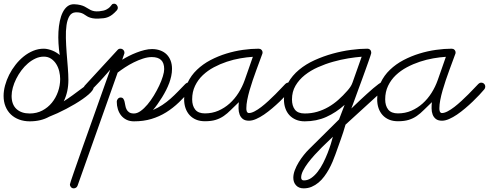

<svg xmlns="http://www.w3.org/2000/svg" viewBox="-69 -656 2679 1052"><path d="M345.7 -588.4Q323.2 -587.4 311.5 -568.1Q299.8 -548.8 295.4 -517.8Q291 -486.8 292 -447.3Q293 -407.7 296.1 -366.9Q299.3 -326.2 302.5 -287.1Q305.7 -248 305.7 -217.8Q305.7 -152.8 280.3 -101.1Q305.7 -117.2 329.1 -134.3Q352.5 -151.4 371.6 -165.8Q390.6 -180.2 403.6 -189.2Q416.5 -198.2 420.9 -198.2Q429.2 -198.2 436.5 -192.4Q443.8 -186.5 443.8 -177.2Q443.8 -172.9 442.1 -169.2Q440.4 -165.5 438 -161.6Q431.2 -151.4 417 -138.9Q402.8 -126.5 383.5 -113Q364.3 -99.6 341.3 -85.9Q318.4 -72.3 294.2 -59.6Q270 -46.9 246.1 -35.9Q222.2 -24.9 200.7 -16.6Q155.3 8.8 93.8 8.8Q62.5 8.8 36.1 -1Q9.8 -10.7 -9.3 -28.8Q-28.3 -46.9 -38.8 -72.8Q-49.3 -98.6 -49.3 -130.4Q-49.3 -157.7 -41.3 -187.7Q-33.2 -217.8 -18.8 -246.3Q-4.4 -274.9 15.9 -300.8Q36.1 -326.7 60.5 -346.4Q85 -366.2 113 -377.7Q141.1 -389.2 170.9 -389.2Q182.6 -389.2 194.8 -386.2Q207 -383.3 218.5 -378.7Q230 -374 240.2 -367.7Q250.5 -361.3 258.3 -354.5Q253.4 -385.3 251.5 -418Q249.5 -450.7 251.2 -481.9Q252.9 -513.2 258.8 -540.8Q264.6 -568.4 275.1 -589.1Q285.6 -609.9 301 -621.6Q316.4 -633.3 337.9 -632.8Q357.9 -631.8 371.3 -628.4Q384.8 -625 394.5 -620.1Q404.3 -615.2 411.9 -610.1Q419.4 -605 428.2 -600.8Q437 -596.7 447.8 -594.7Q458.5 -592.8 475.1 -594.2Q500.5 -596.7 513.4 -603.5Q526.4 -610.4 533 -617.4Q539.6 -624.5 543.5 -630.1Q547.4 -635.7 555.7 -635.7Q564.9 -635.7 570.8 -628.4Q576.7 -621.1 576.7 -612.8Q576.7 -606 570.8 -599.1Q557.6 -584.5 546.1 -575.7Q534.7 -566.9 522.9 -562.3Q511.2 -557.6 499 -556.2Q486.8 -554.7 472.2 -554.2Q452.1 -553.2 439.5 -555.7Q426.8 -558.1 417.7 -562Q408.7 -565.9 402.1 -570.8Q395.5 -575.7 387.9 -579.8Q380.4 -584 370.6 -586.4Q360.8 -588.9 345.7 -588.4ZM260.7 -223.1Q260.7 -243.2 255.6 -264.9Q250.5 -286.6 239.5 -304.4Q228.5 -322.3 211.4 -334Q194.3 -345.7 170.9 -345.7Q147.9 -345.7 126 -335.7Q104 -325.7 84.2 -308.8Q64.5 -292 48.1 -270Q31.7 -248 19.8 -224.1Q7.8 -200.2 1.2 -175.8Q-5.4 -151.4 -5.4 -130.4Q-5.4 -83.5 21.2 -58.8Q47.9 -34.2 93.8 -34.2Q131.8 -34.2 162.6 -50.3Q193.4 -66.4 215.1 -93Q236.8 -119.6 248.8 -153.6Q260.7 -187.5 260.7 -223.1Z M411.1 -149.4Q402.3 -149.4 395.5 -155.5Q388.7 -161.6 388.7 -170.4Q388.7 -179.2 394.5 -186L575.2 -382.3Q581.1 -389.2 590.3 -389.2Q600.1 -389.2 606.4 -382.8Q612.8 -376.5 612.8 -366.7Q612.8 -364.3 611.8 -360.4L611.3 -359.9L600.6 -328.6Q616.7 -338.9 637 -349.1Q657.2 -359.4 679.2 -367.9Q701.2 -376.5 722.9 -381.8Q744.6 -387.2 763.7 -387.2Q788.6 -387.2 809.1 -379.6Q829.6 -372.1 843.8 -358.2Q857.9 -344.2 865.7 -324.2Q873.5 -304.2 873.5 -278.8Q873.5 -258.3 869.1 -238.5Q864.7 -218.8 857.9 -199.7L857.4 -199.2Q851.6 -183.1 841.6 -163.1Q831.5 -143.1 819.1 -123Q806.6 -103 793.7 -84.7Q780.8 -66.4 769 -53.2Q797.4 -65.4 820.8 -81.1Q844.2 -96.7 865.2 -115.2Q886.2 -133.8 906 -154.3Q925.8 -174.8 946.8 -196.3Q953.6 -203.1 961.9 -203.1Q971.7 -203.1 978 -196.8Q984.4 -190.4 984.4 -180.7Q984.4 -173.3 978.5 -166.5Q945.3 -127.9 911.9 -95.7Q878.4 -63.5 841.1 -40.3Q803.7 -17.1 760.5 -4.2Q717.3 8.8 665 8.8Q641.6 8.8 624 0Q606.4 -8.8 594.7 -23.4Q583 -38.1 576.9 -57.6Q570.8 -77.1 570.8 -99.1Q570.8 -107.4 576.9 -114.5Q583 -121.6 591.8 -121.6Q602.1 -121.6 606.7 -115Q611.3 -108.4 613.5 -98.9Q615.7 -89.4 617.7 -77.9Q619.6 -66.4 624.3 -56.9Q628.9 -47.4 638.4 -40.8Q647.9 -34.2 665 -34.2Q682.6 -34.2 701.7 -47.9Q720.7 -61.5 739 -83.3Q757.3 -105 773.9 -132.3Q790.5 -159.7 803.2 -186.5Q815.9 -213.4 823.2 -237.5Q830.6 -261.7 830.6 -277.3Q830.6 -311 813.7 -327.1Q796.9 -343.3 762.7 -343.3Q740.2 -343.3 714.6 -335Q689 -326.7 663.8 -314.2Q638.7 -301.8 615.7 -286.6Q592.8 -271.5 575.7 -258.3L356 361.3Q353.5 368.2 347.7 372.1Q341.8 376 335 376Q326.2 376 320.1 369.6Q314 363.3 314 354.5Q314 352.5 319.6 335.2Q325.2 317.9 335.2 289.3Q345.2 260.7 358.4 222.9Q371.6 185.1 386.7 142.3Q401.9 99.6 418 54.4Q434.1 9.3 449.7 -34.7Q465.3 -78.6 479.5 -118.7Q493.7 -158.7 505.1 -190.7Q516.6 -222.7 524.4 -244.6Q532.2 -266.6 535.2 -274.4Q530.8 -269.5 521.2 -258.5Q511.7 -247.6 499.3 -233.6Q486.8 -219.7 472.9 -204.8Q459 -189.9 446.8 -177.7Q434.6 -165.5 424.8 -157.5Q415 -149.4 411.1 -149.4Z M1239.7 -96.2Q1214.8 -72.8 1195.8 -53.5Q1176.8 -34.2 1157 -20.5Q1137.2 -6.8 1113 0.7Q1088.9 8.3 1053.7 8.3Q1026.4 8.3 1005.4 -0.5Q984.4 -9.3 969.7 -25.4Q955.1 -41.5 947.5 -63.5Q939.9 -85.4 939.9 -111.8Q939.9 -162.6 959 -202.9Q978 -243.2 1010.3 -273.9Q1042.5 -304.7 1084.2 -326.7Q1126 -348.6 1171.4 -362.5Q1216.8 -376.5 1262.5 -382.8Q1308.1 -389.2 1348.1 -389.2Q1357.4 -389.2 1363.5 -383.1Q1369.6 -377 1369.6 -367.7Q1369.6 -365.2 1369.1 -363.5Q1368.7 -361.8 1367.7 -359.4Q1361.8 -343.3 1353.3 -320.3Q1344.7 -297.4 1335.2 -271.2Q1325.7 -245.1 1315.9 -216.6Q1306.2 -188 1298.3 -160.6Q1290.5 -133.3 1285.6 -108.2Q1280.8 -83 1280.8 -63.5Q1280.8 -60.1 1281 -55.4Q1281.2 -50.8 1282.7 -46.6Q1284.2 -42.5 1287.1 -39.6Q1290 -36.6 1294.9 -36.6Q1308.1 -36.6 1325.9 -45.9Q1343.8 -55.2 1363 -70.1Q1382.3 -85 1402.1 -103.3Q1421.9 -121.6 1439.7 -139.4Q1457.5 -157.2 1471.7 -172.4Q1485.8 -187.5 1494.6 -196.3Q1501.5 -203.1 1509.8 -203.1Q1519.5 -203.1 1525.9 -196.8Q1532.2 -190.4 1532.2 -180.7Q1532.2 -172.9 1526.9 -166.5Q1516.6 -154.3 1500.2 -136.7Q1483.9 -119.1 1464.1 -100.1Q1444.3 -81.1 1422.1 -62.3Q1399.9 -43.5 1377.7 -28.3Q1355.5 -13.2 1334.2 -3.9Q1313 5.4 1295.4 5.4Q1273.4 5.4 1261.2 -4.4Q1249 -14.2 1243.7 -29.1Q1238.3 -43.9 1238 -61.8Q1237.8 -79.6 1239.7 -96.2ZM1316.4 -344.7Q1284.7 -342.8 1247.8 -336.4Q1210.9 -330.1 1174.1 -317.9Q1137.2 -305.7 1102.8 -287.4Q1068.4 -269 1042 -243.9Q1015.6 -218.8 999.8 -185.8Q983.9 -152.8 983.9 -111.8Q983.9 -76.7 1000.5 -55.7Q1017.1 -34.7 1053.7 -34.7Q1093.3 -34.7 1127.2 -49.3Q1161.1 -64 1189 -88.9Q1216.8 -113.8 1237.8 -147Q1258.8 -180.2 1272 -217.8Q1283.2 -249.5 1294.2 -281Q1305.2 -312.5 1316.4 -344.7Z M2022.5 -204.6Q2030.8 -204.6 2037.1 -198.5Q2043.5 -192.4 2043.5 -184.1Q2043.5 -173.8 2036.1 -166.5L1824.2 26.9Q1812.5 68.4 1797.9 108.6Q1783.2 148.9 1769 189.5Q1762.2 208.5 1753.4 229.5Q1744.6 250.5 1733.2 271.2Q1721.7 292 1707.5 311Q1693.4 330.1 1676 344.5Q1658.7 358.9 1638.7 367.4Q1618.7 376 1594.7 376Q1568.4 376 1553.2 359.6Q1538.1 343.3 1538.1 317.9Q1538.1 298.3 1546.4 276.4Q1554.7 254.4 1567.6 233.2Q1580.6 211.9 1595.7 193.1Q1610.8 174.3 1624.5 161.1L1788.6 -1.5L1819.3 -81.5Q1772 -39.1 1718.5 -15.1Q1665 8.8 1600.6 8.8Q1573.7 8.8 1552.5 -0.2Q1531.2 -9.3 1516.6 -25.1Q1502 -41 1494.4 -63Q1486.8 -85 1486.8 -111.3Q1486.8 -162.1 1509.5 -202.4Q1532.2 -242.7 1569.6 -273.7Q1606.9 -304.7 1655 -326.4Q1703.1 -348.1 1753.7 -362.1Q1804.2 -376 1853.5 -382.6Q1902.8 -389.2 1942.9 -389.2Q1953.6 -389.2 1959.5 -382.8Q1965.3 -376.5 1965.3 -365.7Q1965.3 -363.8 1960.9 -350.8Q1956.5 -337.9 1949.5 -317.6Q1942.4 -297.4 1933.1 -271.7Q1923.8 -246.1 1914.1 -219.2Q1904.3 -192.4 1894.5 -166Q1884.8 -139.6 1877 -117.9Q1869.1 -96.2 1863.5 -81.1Q1857.9 -65.9 1856 -61.5Q1861.3 -66.4 1874.5 -79.1Q1887.7 -91.8 1904.5 -107.7Q1921.4 -123.5 1940.2 -140.6Q1959 -157.7 1975.6 -171.9Q1992.2 -186 2004.9 -195.3Q2017.6 -204.6 2022.5 -204.6ZM1912.6 -345.2Q1879.9 -342.8 1839.1 -336.2Q1798.3 -329.6 1755.9 -317.6Q1713.4 -305.7 1672.9 -287.6Q1632.3 -269.5 1600.8 -244.4Q1569.3 -219.2 1550 -186.3Q1530.8 -153.3 1530.8 -111.3Q1530.8 -76.2 1546.9 -55.2Q1563 -34.2 1600.6 -34.2Q1637.2 -34.2 1669.4 -43.7Q1701.7 -53.2 1730.5 -69.8Q1759.3 -86.4 1784.9 -109.1Q1810.5 -131.8 1834 -158.7Q1842.8 -168.5 1850.3 -179.4Q1857.9 -190.4 1862.3 -203.1ZM1754.9 93.3Q1746.6 101.6 1730.5 116.7Q1714.4 131.8 1694.8 151.1Q1675.3 170.4 1655.3 192.4Q1635.3 214.4 1618.7 236.3Q1602.1 258.3 1591.6 279.1Q1581.1 299.8 1581.1 316.4Q1581.1 332.5 1596.2 332.5Q1617.7 332.5 1636.7 319.1Q1655.8 305.7 1672.1 284.4Q1688.5 263.2 1701.9 236.6Q1715.3 210 1725.8 183.3Q1736.3 156.7 1743.7 132.8Q1751 108.9 1754.9 93.3Z M2297.4 -96.2Q2272.5 -72.8 2253.4 -53.5Q2234.4 -34.2 2214.6 -20.5Q2194.8 -6.8 2170.7 0.7Q2146.5 8.3 2111.3 8.3Q2084 8.3 2063 -0.5Q2042 -9.3 2027.3 -25.4Q2012.7 -41.5 2005.1 -63.5Q1997.6 -85.4 1997.6 -111.8Q1997.6 -162.6 2016.6 -202.9Q2035.6 -243.2 2067.9 -273.9Q2100.1 -304.7 2141.8 -326.7Q2183.6 -348.6 2229 -362.5Q2274.4 -376.5 2320.1 -382.8Q2365.7 -389.2 2405.8 -389.2Q2415 -389.2 2421.1 -383.1Q2427.2 -377 2427.2 -367.7Q2427.2 -365.2 2426.8 -363.5Q2426.3 -361.8 2425.3 -359.4Q2419.4 -343.3 2410.9 -320.3Q2402.3 -297.4 2392.8 -271.2Q2383.3 -245.1 2373.5 -216.6Q2363.8 -188 2356 -160.6Q2348.1 -133.3 2343.3 -108.2Q2338.4 -83 2338.4 -63.5Q2338.4 -60.1 2338.6 -55.4Q2338.9 -50.8 2340.3 -46.6Q2341.8 -42.5 2344.7 -39.6Q2347.7 -36.6 2352.5 -36.6Q2365.7 -36.6 2383.5 -45.9Q2401.4 -55.2 2420.7 -70.1Q2439.9 -85 2459.7 -103.3Q2479.5 -121.6 2497.3 -139.4Q2515.1 -157.2 2529.3 -172.4Q2543.5 -187.5 2552.2 -196.3Q2559.1 -203.1 2567.4 -203.1Q2577.1 -203.1 2583.5 -196.8Q2589.8 -190.4 2589.8 -180.7Q2589.8 -172.9 2584.5 -166.5Q2574.2 -154.3 2557.9 -136.7Q2541.5 -119.1 2521.7 -100.1Q2502 -81.1 2479.7 -62.3Q2457.5 -43.5 2435.3 -28.3Q2413.1 -13.2 2391.8 -3.9Q2370.6 5.4 2353 5.4Q2331.1 5.4 2318.8 -4.4Q2306.6 -14.2 2301.3 -29.1Q2295.9 -43.9 2295.7 -61.8Q2295.4 -79.6 2297.4 -96.2ZM2374 -344.7Q2342.3 -342.8 2305.4 -336.4Q2268.6 -330.1 2231.7 -317.9Q2194.8 -305.7 2160.4 -287.4Q2126 -269 2099.6 -243.9Q2073.2 -218.8 2057.4 -185.8Q2041.5 -152.8 2041.5 -111.8Q2041.5 -76.7 2058.1 -55.7Q2074.7 -34.7 2111.3 -34.7Q2150.9 -34.7 2184.8 -49.3Q2218.8 -64 2246.6 -88.9Q2274.4 -113.8 2295.4 -147Q2316.4 -180.2 2329.6 -217.8Q2340.8 -249.5 2351.8 -281Q2362.8 -312.5 2374 -344.7Z"/></svg>

Font: Helvetia Verbundene
Style: Regular
Weight: 400
Designer: Peter Wiegel, original typeface by Carl Albert Fahrenwaldt 1901
Foundry: Peter Wiegel
Version: Version 2.000